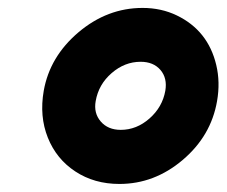

<svg xmlns="http://www.w3.org/2000/svg" viewBox="-20 -786 569 482"><path d="M337.9 -766.1Q384.8 -766.1 423.8 -747.3Q462.9 -728.5 487.8 -697.3Q512.7 -666 522.9 -622.8Q533.2 -579.6 524.9 -532.2Q509.8 -444.8 438.7 -384.5Q367.7 -324.2 279.8 -324.2Q216.8 -324.2 169.2 -355.5Q121.6 -386.7 100.1 -440.4Q78.6 -494.1 89.8 -558.1Q105 -644 177.2 -705.1Q249.5 -766.1 337.9 -766.1ZM333 -630.9Q293 -630.9 260.3 -602.5Q227.5 -574.2 220.2 -532.2Q214.8 -502 232.9 -481Q251 -460 283.2 -460Q322.8 -460 355.2 -488.5Q387.7 -517.1 395 -558.1Q400.4 -589.8 382.8 -610.4Q365.2 -630.9 333 -630.9Z"/></svg>

Font: Stilu Bold
Style: Italic
Weight: 700
Italic angle: -10°
Designer: Genilson Lima Santos
Foundry: Genilson Lima Santos
Version: Version 1.200;PS 001.200;hotconv 1.0.88;makeotf.lib2.5.64775